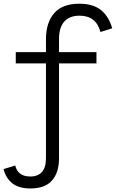

<svg xmlns="http://www.w3.org/2000/svg" viewBox="-80 -820 640 1059"><path d="M245.5 -604V-532.5H452V-470.5H245.5V53.5Q245.5 131.5 207 175.5Q168.5 219.5 87.5 219.5Q25.5 219.5 -10.8 192Q-47 164.5 -60.5 112.5L4 93Q18.5 153.5 87 153.5Q129.5 153.5 151.5 128.2Q173.5 103 173.5 53.5V-470.5H7V-532.5H173.5V-604Q173.5 -695.5 219 -747.5Q264.5 -799.5 358 -799.5Q433 -799.5 476.5 -764.8Q520 -730 539 -664L474 -643.5Q450.5 -733.5 359 -733.5Q304 -733.5 274.8 -701.2Q245.5 -669 245.5 -604Z"/></svg>

Font: Hepta Slab ExtraLight
Style: Regular
Weight: 400
Version: Version 1.102